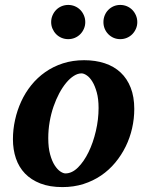

<svg xmlns="http://www.w3.org/2000/svg" viewBox="-20 -743 593 775"><path d="M377.9 -307.1Q377.9 -343.8 370.6 -370.1Q363.3 -396.5 352.8 -413.6Q342.3 -430.7 330.3 -438.7Q318.4 -446.8 309.1 -446.8Q293.9 -446.8 278.1 -436.8Q262.2 -426.8 247.3 -408.9Q232.4 -391.1 219.2 -366.5Q206.1 -341.8 196 -312.7Q186 -283.7 180.4 -251.2Q174.8 -218.8 174.8 -185.1Q174.8 -146.5 182.4 -119.4Q189.9 -92.3 200.9 -75.4Q211.9 -58.6 223.6 -50.8Q235.4 -43 244.1 -43Q270.5 -43 294.7 -66.9Q318.8 -90.8 337.4 -128.9Q356 -167 366.9 -213.9Q377.9 -260.7 377.9 -307.1ZM522 -303.2Q522 -263.7 513.2 -225.1Q504.4 -186.5 487.3 -151.6Q470.2 -116.7 445.3 -86.7Q420.4 -56.6 388.2 -34.7Q356 -12.7 316.7 -0.2Q277.3 12.2 231.9 12.2Q180.7 12.2 143.1 -2.4Q105.5 -17.1 80.8 -42.7Q56.2 -68.4 44.2 -103.8Q32.2 -139.2 32.2 -181.2Q32.2 -220.2 40.8 -259Q49.3 -297.9 65.7 -333.5Q82 -369.1 106.4 -399.4Q130.9 -429.7 162.8 -452.1Q194.8 -474.6 234.1 -487.3Q273.4 -500 319.8 -500Q365.7 -500 403.1 -487.5Q440.4 -475.1 466.8 -450.4Q493.2 -425.8 507.6 -388.9Q522 -352.1 522 -303.2ZM324.2 -653.8Q324.2 -639.6 318.8 -627.2Q313.5 -614.7 304.2 -605.2Q294.9 -595.7 282.2 -590.3Q269.5 -585 255.4 -585Q241.2 -585 228.5 -590.3Q215.8 -595.7 206.5 -605.2Q197.3 -614.7 191.9 -627.2Q186.5 -639.6 186.5 -653.8Q186.5 -668 191.9 -680.7Q197.3 -693.4 206.5 -702.9Q215.8 -712.4 228.5 -717.8Q241.2 -723.1 255.4 -723.1Q269.5 -723.1 282.2 -717.8Q294.9 -712.4 304.2 -702.9Q313.5 -693.4 318.8 -680.7Q324.2 -668 324.2 -653.8ZM534.2 -653.8Q534.2 -639.6 528.8 -627.2Q523.4 -614.7 514.2 -605.2Q504.9 -595.7 492.2 -590.3Q479.5 -585 465.3 -585Q451.2 -585 438.7 -590.3Q426.3 -595.7 417 -605.2Q407.7 -614.7 402.6 -627.2Q397.5 -639.6 397.5 -653.8Q397.5 -668 402.6 -680.7Q407.7 -693.4 417 -702.9Q426.3 -712.4 438.7 -717.8Q451.2 -723.1 465.3 -723.1Q479.5 -723.1 492.2 -717.8Q504.9 -712.4 514.2 -702.9Q523.4 -693.4 528.8 -680.7Q534.2 -668 534.2 -653.8Z"/></svg>

Font: Charis SIL CyrE
Style: Bold Italic
Weight: 700
Italic angle: -11°
Foundry: SIL International
Version: Version 5.000